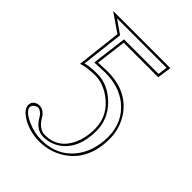

<svg xmlns="http://www.w3.org/2000/svg" viewBox="-170 -662 769 769"><g transform="rotate(45 214.5 -277.5)"><path d="M305.2 -180.2Q305.2 -258.3 237.3 -305.7Q196.3 -333.5 154.8 -334Q106.9 -333.5 78.1 -323.2L100.1 -513.2L22 -566.9H346.2L337.9 -508.8V-506.8H142.1L126 -377.9L176.8 -379.9Q294.4 -379.9 347.7 -293.5Q374.5 -248.5 375 -195.8Q375 -73.2 288.6 -18.1Q241.7 11.7 183.1 12.2Q122.6 12.2 76.2 -19Q48.8 -38.6 47.9 -59.1Q47.9 -82.5 71.3 -89.4Q77.1 -90.8 82 -90.8Q107.4 -89.8 123 -63Q146 -22.9 180.2 -22Q255.4 -22 288.1 -94.2Q305.2 -132.3 305.2 -180.2ZM314.9 -180.2Q314.9 -79.6 252.9 -34.7Q220.7 -12.2 180.2 -12.2Q138.7 -13.2 114.3 -58.1Q100.6 -80.1 82 -81.1Q62 -76.7 58.1 -59.1Q58.1 -36.6 105.5 -15.1Q144.5 2 183.1 2Q277.3 2 328.1 -68.8Q364.7 -120.6 365.2 -195.8Q365.2 -279.3 303.2 -329.6Q252.4 -369.6 177.2 -370.1L114.7 -367.7L133.3 -517.1H329.1L334.5 -557.1H54.2L110.8 -517.6L89.8 -337.4Q115.7 -344.2 154.8 -344.2Q216.3 -344.2 266.6 -294.4Q314.5 -245.6 314.9 -180.2Z"/></g></svg>

Font: Linux Biolinum Outline O
Style: Bold
Weight: 700
Designer: Philipp H. Poll
Foundry: Philipp H. Poll
Version: Version 0.9.2